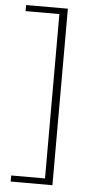

<svg xmlns="http://www.w3.org/2000/svg" viewBox="-58 -767 464 914"><g transform="rotate(5 174.0 -310.0)"><path d="M228.5 -732V111.5H29V82.5H190.5V-703H29V-732Z"/></g></svg>

Font: Newsreader 6pt ExtraLight
Style: Regular
Weight: 275
Designer: Hugues Gentile
Foundry: Production Type
Version: Version 1.003; ttfautohint (v1.8.3)